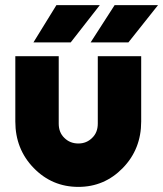

<svg xmlns="http://www.w3.org/2000/svg" viewBox="-20 -720 639 752"><path d="M335 -554H483L599 -700H429ZM111 -554H257L371 -700H201ZM40 -500V-244Q40 -136 112 -62Q184 12 287 12Q389 12 461 -62Q533 -136 533 -244V-500H363V-236Q363 -201 341 -180Q319 -158 287 -158Q254 -158 232 -180Q210 -201 210 -236V-500Z"/></svg>

Font: Unageo
Style: Black
Weight: 900
Designer: Richard Sepsi
Foundry: Richard Sepsi
Version: Version 2.000